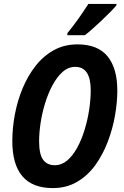

<svg xmlns="http://www.w3.org/2000/svg" viewBox="-20 -952 634 982"><path d="M250 10Q43 10 43 -231Q43 -297 56 -366.5Q69 -436 95.5 -500Q122 -564 162 -615Q202 -666 255.5 -695.5Q309 -725 376 -725Q480 -725 530 -664Q580 -603 580 -489Q580 -428 568 -360Q556 -292 531 -226.5Q506 -161 467.5 -107.5Q429 -54 374.5 -22Q320 10 250 10ZM260 -107Q295 -107 323.5 -131Q352 -155 374.5 -196Q397 -237 412.5 -287.5Q428 -338 436 -390.5Q444 -443 444 -490Q444 -610 365 -610Q329 -610 300 -584Q271 -558 248.5 -516Q226 -474 210.5 -423.5Q195 -373 187.5 -322.5Q180 -272 180 -230Q180 -163 200.5 -135Q221 -107 260 -107ZM325 -783Q354 -818 381.5 -857Q409 -896 432 -932H576L575 -924Q564 -911 543.5 -890Q523 -869 498.5 -846Q474 -823 451.5 -803Q429 -783 414 -772H324Z"/></svg>

Font: Noto Sans Condensed
Style: Bold Italic
Weight: 700
Width: 3
Italic angle: -12°
Designer: Monotype Design Team
Foundry: Monotype Imaging Inc.
Version: Version 2.013; ttfautohint (v1.8.4.7-5d5b)